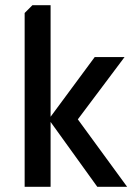

<svg xmlns="http://www.w3.org/2000/svg" viewBox="-20 -720 520 740"><path d="M75 0V-670L105 -700H175V-270L345 -500H460L280 -260L470 0H355L175 -250V0Z"/></svg>

Font: Scada
Style: Regular
Weight: 400
Designer: Jovanny Lemonad
Foundry: Jovanny Lemonad
Version: Version 4.100;PS 004.100;hotconv 1.0.88;makeotf.lib2.5.64775